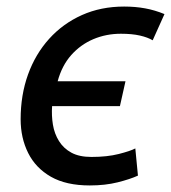

<svg xmlns="http://www.w3.org/2000/svg" viewBox="-20 -553 522 586"><path d="M254 13Q182 13 135.5 -13.5Q89 -40 66 -86Q43 -132 43 -189Q43 -263 65.5 -325.5Q88 -388 130 -434.5Q172 -481 230 -507Q288 -533 359 -533Q393 -533 423 -527.5Q453 -522 482 -510L446 -430Q431 -439 407 -444.5Q383 -450 349 -450Q304 -450 265 -433.5Q226 -417 197.5 -385Q169 -353 156 -305H363L346 -229H139Q139 -229 139 -229Q139 -229 139 -229Q137 -200 141.5 -172.5Q146 -145 160 -122.5Q174 -100 198 -87Q222 -74 259 -74Q307 -74 342.5 -83Q378 -92 393 -100L401 -17Q377 -6 339 3.5Q301 13 254 13Z"/></svg>

Font: Ubuntu Sans Medium
Style: Italic
Weight: 500
Italic angle: -13.5°
Designer: Dalton Maag Ltd
Foundry: Dalton Maag Ltd
Version: Version 1.006